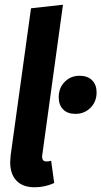

<svg xmlns="http://www.w3.org/2000/svg" viewBox="-20 -776 428 811"><path d="M159 -125Q158 -121 158 -114Q158 -94 176 -94Q186 -94 196 -97L209 -3Q170 15 126 15Q76 15 49.5 -13Q23 -41 23 -91Q23 -100 25 -120L111 -741L246 -756ZM228 -365Q228 -405 253.5 -430.5Q279 -456 316 -456Q350 -456 369 -437Q388 -418 388 -386Q388 -346 362 -320.5Q336 -295 299 -295Q265 -295 246.5 -314Q228 -333 228 -365Z"/></svg>

Font: Fira Sans Extra Condensed SemiBold
Style: Italic
Weight: 600
Width: 3
Italic angle: -8°
Designer: Carrois Corporate & Edenspiekermann AG
Foundry: Carrois Corporate GbR & Edenspiekermann AG
Version: Version 4.203